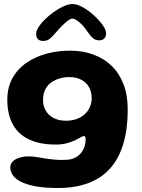

<svg xmlns="http://www.w3.org/2000/svg" viewBox="-20 -713 711 959"><path d="M269.5 226Q198.5 226 152.2 216.5Q106 207 79.5 192.2Q53 177.5 42.2 159.2Q31.5 141 31.5 124Q31.5 105.5 43.8 93.2Q56 81 77.2 74.5Q98.5 68 124 68Q141.5 68 163 71.5Q184.5 75 208.2 78.8Q232 82.5 258.2 84.8Q284.5 87 312 85Q338 84 356.2 74.2Q374.5 64.5 386 49.5Q397.5 34.5 402.8 16.5Q408 -1.5 408 -19Q408 -23 407 -26.2Q406 -29.5 404.5 -31.5Q403 -33.5 399.5 -33.5Q394 -33.5 383 -27Q372 -20.5 354.8 -12.2Q337.5 -4 313.5 2.5Q289.5 9 258 9Q179 9 125.2 -16.5Q71.5 -42 44 -91.8Q16.5 -141.5 16.5 -214.5Q16.5 -277 42.5 -323.2Q68.5 -369.5 112.8 -399.8Q157 -430 212.8 -445Q268.5 -460 328.5 -460Q393.5 -460 446.5 -440.5Q499.5 -421 538 -383.5Q576.5 -346 597.2 -291.5Q618 -237 618 -166.5Q618 -69.5 596.2 4.2Q574.5 78 531 127.2Q487.5 176.5 422 201.2Q356.5 226 269.5 226ZM310.5 -110Q338 -110 361.2 -118Q384.5 -126 401.5 -141Q418.5 -156 428.2 -176.8Q438 -197.5 438 -222.5Q438 -254 424.8 -277.5Q411.5 -301 386.5 -314.5Q361.5 -328 325.5 -328Q303 -328 280 -321.8Q257 -315.5 237.5 -302.2Q218 -289 206.5 -267Q195 -245 195 -213.5Q195 -183.5 208.8 -160Q222.5 -136.5 248.5 -123.2Q274.5 -110 310.5 -110ZM196 -508.5Q160.5 -508.5 160.5 -544Q160.5 -562.5 179.5 -587.8Q198.5 -613 227.8 -637Q257 -661 288 -677Q319 -693 343 -693Q364.5 -693 393.2 -677Q422 -661 448.5 -636.8Q475 -612.5 492.5 -588.2Q510 -564 510 -547Q510 -530.5 501 -521Q492 -511.5 476.5 -511.5Q455.5 -511.5 442.5 -523.8Q429.5 -536 414.5 -558.5Q405.5 -572.5 392 -586.8Q378.5 -601 365 -610.5Q351.5 -620 341.5 -620Q332.5 -620 318.2 -609.2Q304 -598.5 288.5 -582.8Q273 -567 260.5 -552Q243 -531.5 229.2 -520Q215.5 -508.5 196 -508.5Z"/></svg>

Font: Gluten SemiBold
Style: Regular
Weight: 600
Designer: Tyler Finck
Foundry: Etcetera Type Company
Version: Version 1.300